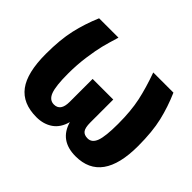

<svg xmlns="http://www.w3.org/2000/svg" viewBox="-148 -937 1198 1198"><g transform="rotate(45 450.5 -338.5)"><path d="M778 -695Q816 -608 837 -519Q858 -430 858 -303Q858 18 627 18Q487 18 451 -108Q434 -44 389 -13Q344 18 282 18Q160 18 102 -59.5Q44 -137 44 -303Q44 -430 64.5 -519Q85 -608 122 -695H293Q272 -627 261 -583.5Q250 -540 239.5 -466.5Q229 -393 229 -313Q229 -205 246 -160Q263 -115 303 -115Q361 -115 361 -196V-399H543V-196Q543 -151 556.5 -132.5Q570 -114 601 -114Q639 -114 655.5 -158.5Q672 -203 672 -313Q672 -427 654 -511Q636 -595 600 -695Z"/></g></svg>

Font: FiraGO ExtraBold
Style: Regular
Weight: 800
Designer: bBox Type
Foundry: bBox Type GmbH
Version: Version 1.001;PS 001.001;hotconv 1.0.88;makeotf.lib2.5.64775